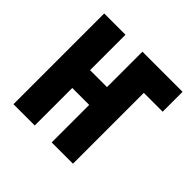

<svg xmlns="http://www.w3.org/2000/svg" viewBox="-139 -649 778 778"><g transform="rotate(45 250.0 -260.0)"><path d="M37 0V-520H159V-317H256V-520H486V-406H378V0H256V-215H159V0Z"/></g></svg>

Font: Iosevka SS18 Heavy
Style: Regular
Weight: 900
Monospace: yes
Designer: Belleve Invis
Foundry: Belleve Invis
Version: Version 25.1.1; ttfautohint (v1.8.4)